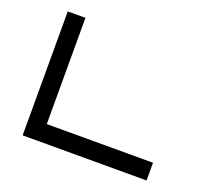

<svg xmlns="http://www.w3.org/2000/svg" viewBox="-116 -839 1111 995"><g transform="rotate(20 439.5 -342.0)"><path d="M97.7 -683.6H195.3V-97.7H781.2V0H97.7Z"/></g></svg>

Font: BabelStone Pigpen
Style: Regular
Weight: 400
Designer: Andrew West
Foundry: BabelStone
Version: Version 1.02 November 6, 2013